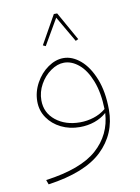

<svg xmlns="http://www.w3.org/2000/svg" viewBox="-88 -607 661 908"><g transform="rotate(-10 242.5 -153.5)"><path d="M413 -57Q413 59 331 137.5Q249 216 71 241L63 219Q233 196 310 127.5Q387 59 393 -45Q368 -23 335 -11.5Q302 0 264 0Q215 0 174.5 -20Q134 -40 110 -75Q86 -110 86 -154Q86 -200 109 -242Q132 -284 168.5 -309.5Q205 -335 243 -335Q285 -335 324 -302Q363 -269 388 -206Q413 -143 413 -57ZM269 -22Q303 -22 335.5 -32.5Q368 -43 393 -64Q391 -143 369 -199.5Q347 -256 313 -284.5Q279 -313 242 -313Q210 -313 178 -290.5Q146 -268 126 -232Q106 -196 106 -156Q106 -96 152.5 -59Q199 -22 269 -22ZM158 -411 235 -548H251L328 -411L315 -405L243 -529L171 -405Z"/></g></svg>

Font: FiraGO Thin
Style: Italic
Weight: 100
Italic angle: -8°
Designer: bBox Type GmbH
Foundry: bBox Type GmbH
Version: Version 1.001